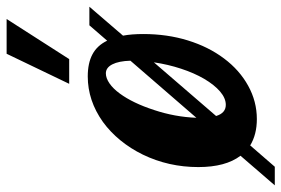

<svg xmlns="http://www.w3.org/2000/svg" viewBox="-223 -635 850 580"><g transform="rotate(-90 202.0 -345.0)"><path d="M329.6 -750H434.6L313.5 -561H238.8ZM21.5 -43.5Q-12.7 -88.4 -12.7 -170.9Q-12.7 -260.7 24.9 -338.4Q43 -375.5 68.1 -406.2Q93.3 -437 123.5 -459Q188 -504.9 261.2 -504.9Q301.3 -504.9 327.9 -490.7Q354.5 -476.6 369.1 -446.3L415.5 -500H471.7L384.3 -398.4Q389.2 -372.6 389.2 -336.9Q389.2 -265.1 369.9 -202.6Q350.6 -140.1 315.4 -93.3Q280.3 -46.4 232.9 -20.3Q185.5 5.9 132.3 5.9Q85.9 5.9 52.7 -14.2L-11.7 60.1H-67.9ZM308.6 -376Q307.6 -411.1 297.6 -430.7Q287.6 -450.2 270.5 -450.2Q255.9 -450.2 240 -439.2Q224.1 -428.2 209.5 -408.2Q180.7 -369.1 159.7 -304.7Q138.7 -241.7 136.2 -176.8ZM253.9 -153.3Q271.5 -183.6 284.4 -222.9Q297.4 -262.2 303.7 -305.2L141.6 -117.2Q150.4 -87.9 175.3 -87.9Q195.3 -87.9 215.6 -105.2Q235.8 -122.6 253.9 -153.3Z"/></g></svg>

Font: Pattaya
Style: Regular
Weight: 400
Designer: Pablo Impallari / Thai characters Designed by Thanarat Vachiruckul and Suppakit Chalermlarp
Foundry: Pablo Impallari
Version: Version 2.000